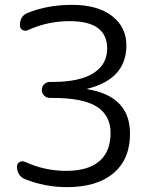

<svg xmlns="http://www.w3.org/2000/svg" viewBox="-20 -760 595 790"><path d="M83 -23Q50 -37 50 -75Q50 -88 61 -93.5Q72 -99 83 -94Q163 -57 252 -57Q342 -57 388.5 -96.5Q435 -136 435 -213Q435 -285 378.5 -321Q322 -357 198 -357H185Q172 -357 162 -366.5Q152 -376 152 -390Q152 -404 162 -413.5Q172 -423 185 -423H198Q308 -423 364.5 -459Q421 -495 421 -560Q421 -673 267 -673Q175 -673 95 -636Q84 -631 73 -636.5Q62 -642 62 -655Q62 -695 94 -707Q175 -740 277 -740Q381 -740 440.5 -694.5Q500 -649 500 -573Q500 -435 340 -395Q339 -395 339 -394Q339 -393 340 -393Q515 -364 515 -210Q515 -105 447 -47.5Q379 10 255 10Q165 10 83 -23Z"/></svg>

Font: Rounded Mplus 1c
Style: Regular
Weight: 400
Version: Version 1.059.20150529